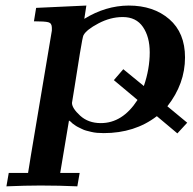

<svg xmlns="http://www.w3.org/2000/svg" viewBox="-20 -470 688 685"><path d="M2.9 194.8 11.2 147H80.1Q82 137.2 85 117.2Q87.9 97.2 89.8 86.9L165 -360.8V-371.1Q165 -387.2 152.6 -390.6Q140.1 -394 101.1 -394L108.9 -441.9L288.1 -450.2L280.8 -402.8Q356.9 -449.7 439 -450.2Q527.8 -450.2 584 -401.6Q640.1 -353 640.1 -265.1Q640.1 -170.9 577.1 -90.8L647.9 -32.2L612.8 5.9L540 -55.2H539.1Q460.9 4.9 350.1 4.9Q337.9 4.9 326.4 3.9Q314.9 2.9 305.4 0.5Q295.9 -2 287.8 -3.9Q279.8 -5.9 272 -10Q264.2 -14.2 259.5 -16.1Q254.9 -18.1 248 -22.9Q241.2 -27.8 239 -29.3Q236.8 -30.8 231.9 -36.1L226.1 -40L194.8 147H264.2L255.9 194.8Q191.9 191.9 126 191.9H123Q70.8 191.9 2.9 194.8ZM236.8 -103Q236.8 -84 265.9 -57.4Q294.9 -30.8 339.8 -30.8Q417 -30.8 470.2 -112.8V-113.8L386.2 -184.1L419.9 -223.1L493.2 -163.1Q514.2 -224.1 514.2 -283.2Q514.2 -338.4 490 -373.8Q465.8 -409.2 418 -409.2Q374 -409.2 331.1 -386.5Q288.1 -363.8 277.8 -344.2Q274.9 -339.4 264.9 -278.6Q254.9 -217.8 246.1 -160.2Z"/></svg>

Font: CMU Serif Extra
Style: BoldSlanted
Weight: 700
Italic angle: -9.46001°
Version: Version 0.7.0